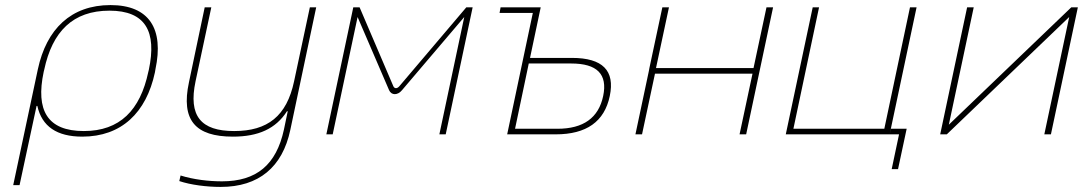

<svg xmlns="http://www.w3.org/2000/svg" viewBox="-20 -529 4264 756"><path d="M590 -244 592 -256C626 -415 568 -509 415 -509C260 -509 163 -415 129 -256L32 200H57L124 -112H127C145 -31 204 9 304 9C458 9 556 -85 590 -244ZM152 -246 154 -254C186 -405 267 -487 411 -487C553 -487 598 -405 566 -254L564 -246C532 -95 452 -13 310 -13C166 -13 120 -95 152 -246Z M1123 -17 1225 -500H1200L1138 -209C1109 -72 1034 -13 902 -13C771 -13 721 -72 750 -209L812 -500H786L724 -205C692 -56 749 9 897 9C997 9 1066 -22 1110 -91H1113L1098 -19C1068 120 990 185 854 185C802 185 742 178 691 162L686 184C731 199 793 207 849 207C999 207 1092 129 1123 -17Z M1371 -500 1265 0H1290L1388 -462L1512 -174C1521 -153 1546 -153 1563 -174L1808 -462L1710 0H1735L1841 -500H1816L1552 -189C1544 -180 1534 -179 1529 -189L1396 -500Z M1977 0H2168C2289 0 2360 -50 2381 -151C2402 -251 2353 -301 2232 -301H2067L2109 -500H1951L1947 -478H2078ZM2008 -22 2062 -279H2229C2331 -279 2373 -237 2355 -151C2337 -65 2277 -22 2175 -22Z M2482 0H2508L2559 -239H2943L2892 0H2918L3024 -500H2998L2947 -261H2563L2614 -500H2588L2537 -261L2535 -250Z M3180 -500 3074 0H3483L3589 -500H3563L3462 -22H3104L3205 -500ZM3483 0H3520L3491 137H3516L3550 -22H3488Z M3682 0H3708L4190 -462L4092 0H4118L4224 -500H4198L3716 -38L3814 -500H3788Z"/></svg>

Font: LT Wave Mono Thin
Style: Italic
Weight: 100
Designer: Daniel Lyons
Version: Version 2.5 (Glyphs App)